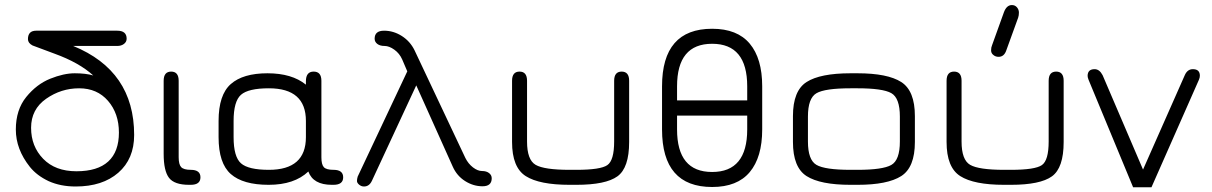

<svg xmlns="http://www.w3.org/2000/svg" viewBox="-20 -746 4891 775"><path d="M111.3 -562.5Q92.8 -572.3 92.8 -587.9Q92.8 -622.1 126 -622.1Q127 -622.1 127.9 -622.1H453.1Q491.2 -622.1 491.2 -589.8Q491.2 -577.1 480.5 -568.8Q469.7 -560.5 453.1 -560.5H275.4Q521.5 -460 521.5 -201.2Q521.5 -104.5 457.5 -48.8Q393.6 6.8 285.2 6.8Q224.6 6.8 176.8 -14.6Q128.9 -37.1 100.6 -72.3Q43.9 -143.6 43.9 -223.1Q43.9 -302.7 85.9 -354.5Q127.9 -406.2 182.6 -428.2Q237.3 -450.2 281.7 -450.2Q326.2 -450.2 356.4 -441.4Q299.8 -493.2 200.2 -529.3ZM105.5 -230Q105.5 -155.3 154.3 -105Q203.1 -54.7 288.6 -54.7Q374 -54.7 417 -94.2Q460 -133.8 460 -210.9Q460 -288.1 416 -338.9Q372.1 -389.6 299.3 -389.6Q226.6 -389.6 166 -347.2Q105.5 -304.7 105.5 -230Z M750 0H743.2Q683.6 0 662.1 -28.3Q640.6 -56.6 640.6 -125V-419.9Q640.6 -457 670.9 -457Q701.2 -457 701.2 -419.9V-111.3Q701.2 -82 711.4 -71.3Q721.7 -60.5 750 -60.5Q789.1 -60.5 789.1 -30.3Q789.1 0 750 0Z M1326.2 0H1319.3Q1244.1 0 1224.6 -53.7Q1168 0 1064.5 0Q960.9 0 911.6 -43.5Q862.3 -86.9 862.3 -192.4V-257.8Q862.3 -363.3 911.6 -406.7Q960.9 -450.2 1059.6 -450.2Q1158.2 -450.2 1214.8 -404.3V-418Q1214.8 -457 1246.1 -457Q1277.3 -457 1277.3 -419.9V-111.3Q1277.3 -82 1287.1 -71.3Q1296.9 -60.5 1326.2 -60.5Q1365.2 -60.5 1365.2 -30.3Q1365.2 0 1326.2 0ZM1065.4 -389.6Q982.4 -389.6 952.6 -363.3Q922.9 -336.9 922.9 -257.8V-192.4Q922.9 -113.3 952.6 -86.9Q982.4 -60.5 1065.4 -60.5Q1214.8 -60.5 1214.8 -192.4V-257.8Q1214.8 -389.6 1065.4 -389.6Z M1807.6 -73.2 1660.2 -401.4 1481.4 -16.6Q1470.7 6.8 1449.2 6.8Q1438.5 6.8 1429.7 -0.5Q1420.9 -7.8 1420.9 -15.6Q1420.9 -23.4 1423.8 -33.2L1624 -458L1603.5 -505.9Q1592.8 -530.3 1571.8 -545.4Q1550.8 -560.5 1532.2 -560.5Q1513.7 -560.5 1502.9 -568.8Q1492.2 -577.1 1492.2 -589.8Q1492.2 -622.1 1530.3 -622.1Q1568.4 -622.1 1602.1 -600.6Q1635.7 -579.1 1653.3 -543L1858.4 -108.4Q1870.1 -85 1889.2 -70.3Q1908.2 -55.7 1925.8 -55.7Q1943.4 -55.7 1954.1 -47.4Q1964.8 -39.1 1964.8 -26.4Q1964.8 5.9 1927.7 5.9Q1890.6 5.9 1857.4 -15.1Q1824.2 -36.1 1807.6 -73.2Z M2306.6 0H2279.3Q2157.2 0 2102.1 -35.2Q2046.9 -70.3 2046.9 -172.9V-419.9Q2046.9 -457 2077.1 -457Q2107.4 -457 2107.4 -419.9V-174.8Q2107.4 -100.6 2142.1 -80.6Q2176.8 -60.5 2279.3 -60.5H2306.6Q2404.3 -60.5 2431.6 -79.6Q2459 -98.6 2459 -174.8V-419.9Q2459 -457 2489.3 -457Q2519.5 -457 2519.5 -419.9V-172.9Q2519.5 -68.4 2472.2 -34.2Q2424.8 0 2306.6 0Z M2712.9 -397.5V-340.8H2996.1V-397.5Q2996.1 -569.3 2854.5 -569.3Q2712.9 -569.3 2712.9 -397.5ZM2854.5 8.8Q2652.3 8.8 2652.3 -223.6V-397.5Q2652.3 -629.9 2854.5 -629.9Q2956.1 -629.9 3006.3 -569.8Q3056.6 -509.8 3056.6 -397.5V-223.6Q3056.6 -111.3 3006.3 -51.3Q2956.1 8.8 2854.5 8.8ZM2996.1 -223.6V-279.3H2712.9V-223.6Q2712.9 -51.8 2854.5 -51.8Q2996.1 -51.8 2996.1 -223.6Z M3441.4 0H3413.1Q3291 0 3235.8 -35.2Q3180.7 -70.3 3180.7 -172.9V-277.3Q3180.7 -379.9 3235.8 -415Q3291 -450.2 3413.1 -450.2H3441.4Q3562.5 -450.2 3617.7 -415Q3672.9 -379.9 3672.9 -277.3V-172.9Q3672.9 -70.3 3617.7 -35.2Q3562.5 0 3441.4 0ZM3413.1 -60.5H3441.4Q3543 -60.5 3577.6 -80.1Q3612.3 -99.6 3612.3 -174.8V-275.4Q3612.3 -350.6 3577.6 -370.1Q3543 -389.6 3441.4 -389.6H3413.1Q3309.6 -389.6 3275.4 -369.6Q3241.2 -349.6 3241.2 -275.4V-174.8Q3241.2 -100.6 3275.4 -80.6Q3309.6 -60.5 3413.1 -60.5Z M4064.5 -725.6Q4077.1 -725.6 4085 -716.3Q4092.8 -707 4092.8 -695.3Q4092.8 -683.6 4089.8 -674.8L4042 -543Q4033.2 -516.6 4010.7 -516.6Q3998 -516.6 3989.3 -524.4Q3980.5 -531.2 3980.5 -543Q3980.5 -554.7 3984.4 -563.5L4032.2 -696.3Q4043 -725.6 4064.5 -725.6ZM4060.5 0H4033.2Q3911.1 0 3856 -35.2Q3800.8 -70.3 3800.8 -172.9V-419.9Q3800.8 -457 3831.1 -457Q3861.3 -457 3861.3 -419.9V-174.8Q3861.3 -100.6 3896 -80.6Q3930.7 -60.5 4033.2 -60.5H4060.5Q4158.2 -60.5 4185.5 -79.6Q4212.9 -98.6 4212.9 -174.8V-419.9Q4212.9 -457 4243.2 -457Q4273.4 -457 4273.4 -419.9V-172.9Q4273.4 -68.4 4226.1 -34.2Q4178.7 0 4060.5 0Z M4762.7 -443.4Q4773.4 -466.8 4794.9 -466.8Q4823.2 -466.8 4823.2 -440.4Q4823.2 -432.6 4819.3 -423.8L4627.9 9.8H4553.7L4374 -423.8Q4370.1 -433.6 4370.1 -439.5Q4370.1 -466.8 4398.4 -466.8Q4418 -466.8 4430.7 -442.4L4593.8 -61.5Z"/></svg>

Font: Jura
Style: Medium
Weight: 500
Version: Version 2.6.1